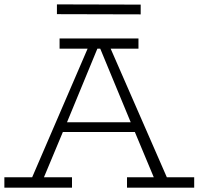

<svg xmlns="http://www.w3.org/2000/svg" viewBox="-24 -863 913 883"><path d="M623 -841.8V-796.9L237.8 -797.9V-842.8ZM743.2 -47.9H869.1V0H560.1V-47.9H683.1L596.2 -255.9H265.1L178.2 -47.9H307.1V0H-3.9V-47.9H124L378.9 -639.2H250V-686H612.8V-639.2H484.9ZM284.2 -300.8H577.1L437 -639.2H423.8Z"/></svg>

Font: BioRhyme Light
Style: Regular
Weight: 300
Designer: Aoife Mooney
Foundry: Aoife Mooney Type
Version: Version 1.500;PS 001.500;hotconv 1.0.88;makeotf.lib2.5.64775